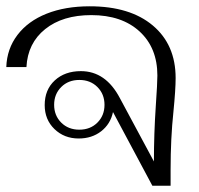

<svg xmlns="http://www.w3.org/2000/svg" viewBox="-20 -590 633 610"><path d="M538 -342Q538 -306 531 -235Q522 -151 522 -50V0H464L339 -234Q331 -196 301.5 -173Q272 -150 230 -150Q184 -150 153 -180Q122 -210 122 -256Q122 -305 154 -334.5Q186 -364 237 -364Q316 -364 361 -278L469 -77Q469 -165 475 -254Q480 -326 480 -350Q480 -438 423.5 -490Q367 -542 270 -542Q179 -542 123.5 -497.5Q68 -453 64 -377H0Q2 -435 35.5 -479Q69 -523 128 -546.5Q187 -570 265 -570Q393 -570 465.5 -509Q538 -448 538 -342ZM312 -257Q312 -291 289.5 -313.5Q267 -336 232 -336Q197 -336 174.5 -313.5Q152 -291 152 -257Q152 -223 174.5 -200.5Q197 -178 232 -178Q267 -178 289.5 -200.5Q312 -223 312 -257Z"/></svg>

Font: Fahkwang ExtraLight
Style: Regular
Weight: 275
Designer: Suppakit Chalermlarp | Katatrad Co.,Ltd.
Foundry: Cadson Demak Co.,Ltd.
Version: Version 1.000; ttfautohint (v1.6)